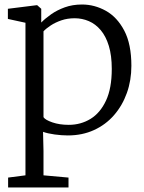

<svg xmlns="http://www.w3.org/2000/svg" viewBox="-20 -590 638 852"><path d="M16 242V198L93 188V-489L15 -506V-551L143 -567H145L163 -551V-490Q180.5 -508 206.8 -526.5Q233 -545 267.5 -557.5Q302 -570 344 -570Q399.5 -570 449.8 -542Q500 -514 531.5 -454Q563 -394 563 -298Q563 -233.5 543 -177.5Q523 -121.5 486 -79Q449 -36.5 397 -12.8Q345 11 281 11Q254 11 222.8 6.8Q191.5 2.5 171 -5L173 80V188L284 198V242ZM285 -36Q338.5 -36 381.8 -62.5Q425 -89 450.5 -143.8Q476 -198.5 476 -284Q476 -343.5 463 -386.2Q450 -429 427 -456.2Q404 -483.5 374.2 -496.2Q344.5 -509 311 -509Q279.5 -509 252.5 -499.8Q225.5 -490.5 205 -477Q184.5 -463.5 173 -451V-70Q180.5 -58 212.2 -47Q244 -36 285 -36Z"/></svg>

Font: Merriweather Light 18pt Light
Style: Regular
Weight: 300
Version: Version 2.100